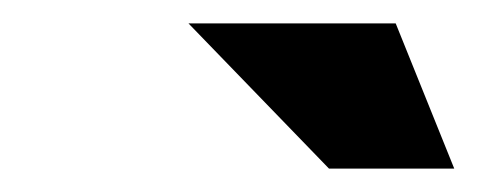

<svg xmlns="http://www.w3.org/2000/svg" viewBox="-20 -700 408 164"><path d="M368 -556 318 -680H141L261 -556Z"/></svg>

Font: LT Wave Bold
Style: Italic
Weight: 700
Designer: Daniel Lyons
Version: Version 2.5 (Glyphs App)